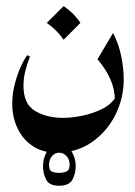

<svg xmlns="http://www.w3.org/2000/svg" viewBox="-20 -319 434 619"><path d="M344.7 -212.9Q363.3 -175.8 371.1 -136.5Q378.9 -97.2 378.9 -63Q378.9 -2.9 352.1 51Q325.2 105 276.4 139.2Q227.5 173.3 161.6 173.3Q118.2 173.3 86.2 152.3Q54.2 131.3 36.9 95.5Q19.5 59.6 19.5 15.6Q19.5 -15.6 27.3 -46.6Q35.2 -77.6 46.4 -102.8Q57.6 -127.9 67.9 -141.1L76.7 -136.7Q67.9 -114.7 61.8 -90.8Q55.7 -66.9 55.7 -42Q55.7 16.1 93 38.6Q130.4 61 183.6 61Q210.4 61 244.4 54.2Q278.3 47.4 308.3 32.7Q338.4 18.1 352.5 -5.9L350.1 3.9Q350.6 -30.3 335.7 -63.7Q320.8 -97.2 294.4 -127.9ZM185.1 -299.3Q218.3 -276.9 239.3 -245.1L185.1 -190.9Q164.6 -221.2 130.9 -245.1ZM170.9 279.8Q138.7 279.8 128.7 260Q118.7 240.2 118.7 215.8Q118.7 200.7 124.5 184.1Q130.4 167.5 142.1 155.5Q153.8 143.6 170.9 143.6Q188.5 143.6 200.2 155.5Q211.9 167.5 218 184.1Q224.1 200.7 224.1 215.8Q224.1 240.2 213.6 260Q203.1 279.8 170.9 279.8ZM170.9 238.3Q184.6 238.3 194.6 233.6Q204.6 229 204.6 212.4Q204.6 195.3 194.6 184.3Q184.6 173.3 170.9 173.3Q157.2 173.3 147.7 184.3Q138.2 195.3 138.2 212.4Q138.2 230.5 147.7 234.4Q157.2 238.3 170.9 238.3Z"/></svg>

Font: Lateef SemiBold
Style: Regular
Weight: 600
Designer: SIL International
Foundry: SIL International
Version: Version 4.200